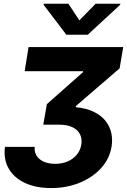

<svg xmlns="http://www.w3.org/2000/svg" viewBox="-20 -792 664 1004"><path d="M5.9 -24H161.3Q158.8 3.2 172 23.3Q185.2 43.5 210.4 54.1Q235.5 64.6 268.8 64.6Q304.2 64.6 333.1 52.5Q361.9 40.3 381 17.7Q400 -5 405.1 -35.4Q410.2 -65.8 398.5 -89.5Q386.9 -113.2 358.7 -126.9Q330.5 -140.5 285.2 -140.2H206.4L225 -247.3L414.3 -415V-419.7H109L129.3 -545.9H624.4L605.5 -434.6L376.6 -237.3V-231.4Q433.1 -226 471.7 -206.7Q510.3 -187.5 532.5 -159Q554.8 -130.6 562.1 -96.1Q569.3 -61.7 563.5 -25.4Q552.8 38.8 508.1 87.7Q463.3 136.6 395.5 164Q327.6 191.4 247.1 191.4Q167.7 191.4 110.3 164.5Q52.9 137.5 25.2 89Q-2.4 40.4 5.9 -24ZM337.9 -772.3 394.9 -685.5 480.1 -772.3H609.4L608.4 -767L438.9 -610.4H327L208 -767L209 -772.3Z"/></svg>

Font: Inter Tight
Style: Italic
Weight: 400
Italic angle: -9.39999°
Designer: Rasmus Andersson
Foundry: rsms
Version: Version 3.002